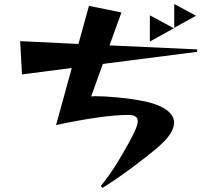

<svg xmlns="http://www.w3.org/2000/svg" viewBox="-20 -846 1040 952"><path d="M648 -195Q663 -228 663 -245Q663 -274 623 -276H616Q493 -276 258 -226L336 -509L89 -477L80 -642L369 -628L421 -817L582 -784L523 -621L958 -601L957 -589L490 -529L432 -368L454 -369Q496 -369 557 -363.5Q618 -358 663 -350Q750 -336 796.5 -307Q843 -278 843 -238Q843 -184 764 -117Q713 -73 635 -15Q557 43 488 86L480 76Q526 21 575 -61.5Q624 -144 648 -195ZM723 -770 842 -706 723 -640ZM844 -826 952 -768 844 -708Z"/></svg>

Font: Tiejili SC
Style: Regular
Weight: 400
Designer: Buernia
Foundry: Ershou Xiaoxi Press
Version: Version 1.100